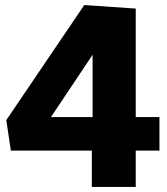

<svg xmlns="http://www.w3.org/2000/svg" viewBox="-20 -741 661 761"><path d="M518 -277H612V-144H518V0H344V-144H23L5 -265L314 -721L518 -707ZM347 -277V-524L182 -277Z"/></svg>

Font: Bitter Pro ExtraBold
Style: Regular
Weight: 800
Designer: Sol Matas, and Bitter project Authors
Foundry: Sol Matas
Version: Version 1.010